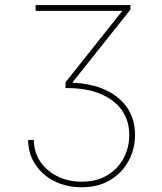

<svg xmlns="http://www.w3.org/2000/svg" viewBox="-20 -748 654 777"><path d="M93.8 -181.6H117.2Q117.2 -132.8 142.6 -94.7Q168 -56.6 211.9 -34.7Q255.9 -12.7 310.5 -12.7Q371.6 -12.7 414.8 -39.1Q458 -65.4 480.7 -108.6Q503.4 -151.9 502.9 -202.1Q503.4 -257.8 474.1 -300.5Q444.8 -343.3 387.7 -367.7Q330.6 -392.1 246.1 -391.6H245.1V-415L473.6 -702.1V-704.1H124V-727.5H507.8V-709L274.4 -416V-413.1Q349.6 -410.2 406.2 -384.3Q462.9 -358.4 494.6 -312.3Q526.4 -266.1 526.4 -202.1Q526.4 -144.5 500 -96.2Q473.6 -47.9 425.5 -19Q377.4 9.8 310.5 9.8Q249 9.8 200 -14.9Q150.9 -39.6 122.6 -83Q94.2 -126.5 93.8 -181.6Z"/></svg>

Font: Inter Tight Thin
Style: Regular
Weight: 250
Designer: Rasmus Andersson
Foundry: rsms
Version: Version 3.004